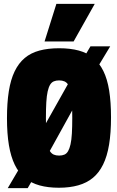

<svg xmlns="http://www.w3.org/2000/svg" viewBox="-20 -959 605 991"><path d="M123 12H20L122 -161H126L379 -611H383L447 -720H549L450 -556H445L200 -113L196 -114ZM285 -156Q301 -156 312.5 -161Q324 -166 331.5 -179Q339 -192 344 -214Q349 -236 351 -270Q353 -304 353 -351Q353 -399 351 -432Q349 -465 344.5 -487Q340 -509 332 -521.5Q324 -534 312.5 -539Q301 -544 285 -544Q269 -544 257.5 -539Q246 -534 238.5 -521.5Q231 -509 226 -487Q221 -465 219 -431Q217 -397 217 -350Q217 -302 219 -268.5Q221 -235 225.5 -213Q230 -191 238 -178.5Q246 -166 257.5 -161Q269 -156 285 -156ZM284 10Q228 10 184.5 -2Q141 -14 109 -40Q77 -66 56.5 -108Q36 -150 26 -209.5Q16 -269 16 -349Q16 -428 25.5 -488Q35 -548 55.5 -590.5Q76 -633 107.5 -659.5Q139 -686 183.5 -698Q228 -710 285 -710Q343 -710 387 -698Q431 -686 462 -660Q493 -634 513.5 -592.5Q534 -551 543.5 -491.5Q553 -432 553 -353Q553 -273 543 -212.5Q533 -152 512 -109.5Q491 -67 459.5 -41Q428 -15 384 -2.5Q340 10 284 10ZM210 -745 271 -939H469L360 -745Z"/></svg>

Font: Georama SemiCondensed Black
Style: Regular
Weight: 900
Width: 4
Designer: Jean-Baptiste Levee
Foundry: Production Type
Version: Version 1.001